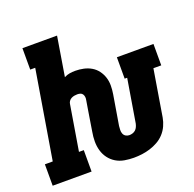

<svg xmlns="http://www.w3.org/2000/svg" viewBox="-145 -869 1024 1011"><g transform="rotate(-20 367.5 -363.5)"><path d="M438 8Q412 8 386 3.5Q360 -1 338.5 -14Q317 -27 302 -47Q287 -67 280 -91.5Q273 -116 273 -142.5Q273 -169 278 -196L289 -265Q293 -290 297 -314.5Q301 -339 305 -363Q307 -372 306 -380.5Q305 -389 300.5 -396Q296 -403 288 -405.5Q280 -408 271 -408Q263 -408 254.5 -406.5Q246 -405 238 -401Q230 -397 224.5 -389.5Q219 -382 218 -374L176 -120H203V0H-15V-120H29L111 -615H83V-735H277L241 -515Q256 -523 271.5 -525.5Q287 -528 303 -528Q327 -528 350 -523Q373 -518 392.5 -506.5Q412 -495 425.5 -477Q439 -459 446 -437.5Q453 -416 453 -392Q453 -368 449 -344L421 -176Q420 -165 419.5 -154Q419 -143 423 -133Q427 -123 436 -117.5Q445 -112 456 -112Q465 -112 474.5 -115Q484 -118 491 -124.5Q498 -131 502 -140Q506 -149 508 -158Q508 -158 508 -158Q508 -158 508 -158L548 -400H534V-520H739V-400H695L652 -139Q648 -116 638 -94Q628 -72 611.5 -54Q595 -36 573.5 -24Q552 -12 529.5 -5Q507 2 484 5Q461 8 438 8Z"/></g></svg>

Font: Iosevka Etoile Heavy Oblique
Style: Regular
Weight: 900
Italic angle: -9°
Designer: Belleve Invis
Foundry: Belleve Invis
Version: Version 15.5.2; ttfautohint (v1.8.4)